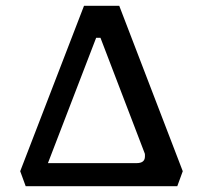

<svg xmlns="http://www.w3.org/2000/svg" viewBox="-20 -645 703 665"><path d="M393 -625 613 -52 594 0H69L50 -52L271 -625ZM453 -80Q482 -80 482 -103Q482 -106 482 -109.5Q482 -113 480 -117L328 -514H313L146 -80Z"/></svg>

Font: Changa
Style: Regular
Weight: 400
Designer: Eduardo Rodriguez Tunni
Foundry: Eduardo Rodriguez Tunni
Version: Version 3.003